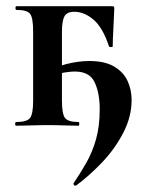

<svg xmlns="http://www.w3.org/2000/svg" viewBox="-20 -406 473 620"><path d="M32 0Q29 0 29 -6Q29 -12 32 -12Q67 -12 77 -25Q87 -38 87 -81V-305Q87 -349 77 -361.5Q67 -374 33 -374Q30 -374 30 -380Q30 -386 33 -386H340Q347 -386 348 -384.5Q349 -383 349 -377Q348 -347 346 -311.5Q344 -276 344 -256Q344 -254 338.5 -254Q333 -254 332 -256Q312 -317 282 -342.5Q252 -368 220 -368Q196 -368 188 -353Q180 -338 180 -303V-81Q180 -38 190 -25Q200 -12 234 -12Q236 -12 236 -6Q236 0 234 0Q213 0 187.5 -1Q162 -2 135 -2Q107 -2 80.5 -1Q54 0 32 0ZM226 193Q222 195 219 191.5Q216 188 218 185Q239 154 258.5 120Q278 86 290 44Q302 2 302 -53Q302 -106 285.5 -140.5Q269 -175 222 -175Q203 -175 172.5 -169Q142 -163 120 -152L116 -164Q152 -188 192 -198.5Q232 -209 268 -209Q318 -209 348 -191.5Q378 -174 391.5 -145.5Q405 -117 405 -83Q405 -29 378 23Q351 75 309.5 118.5Q268 162 226 193Z"/></svg>

Font: Cormorant
Style: Bold
Weight: 700
Designer: Christian Thalmann (Catharsis Fonts)
Foundry: Catharsis Fonts
Version: Version 4.000